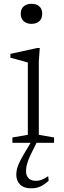

<svg xmlns="http://www.w3.org/2000/svg" viewBox="-20 -754 338 1014"><path d="M146.5 -628Q121 -628 105.2 -642Q89.5 -656 89.5 -681.5Q89.5 -707 105.2 -720.5Q121 -734 146.5 -734Q172 -734 187.5 -720.5Q203 -707 203 -681.5Q203 -656 187.5 -642Q172 -628 146.5 -628ZM190 -500.5 185 -429V-42L265.5 -28V0H45.5V-28L127 -42V-423.5Q121.5 -425.5 105.5 -430Q89.5 -434.5 70 -439.8Q50.5 -445 35 -449V-469.5L176.5 -500.5ZM150 46.5Q136.5 73.5 129.5 92Q122.5 110.5 120 124.2Q117.5 138 117.5 150.5Q117.5 174 131.2 187.5Q145 201 169 201Q185 201 199.2 195.8Q213.5 190.5 234.5 176.5L237 200.5Q210.5 224 190.2 232.2Q170 240.5 144.5 240.5Q105 240.5 85.5 220Q66 199.5 66 169Q66 154.5 69.5 139.5Q73 124.5 82 104.8Q91 85 108 56.5L147 -8.5H177.5Z"/></svg>

Font: Newsreader 9pt Light
Style: Regular
Weight: 300
Designer: Hugues Gentile
Foundry: Production Type
Version: Version 1.003